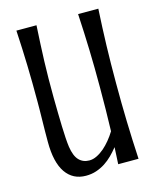

<svg xmlns="http://www.w3.org/2000/svg" viewBox="-105 -744 673 829"><g transform="rotate(-15 231.5 -329.5)"><path d="M128.4 -349.6Q128.9 -314 129.4 -281.5Q129.9 -249 130.9 -220.5Q131.8 -191.9 133.3 -168.5Q134.8 -145 137.2 -127.9Q143.6 -85.4 161.6 -66.7Q179.7 -47.9 208 -47.9Q224.1 -47.9 241.2 -56.2Q258.3 -64.5 274.2 -78.1Q290 -91.8 304.4 -109.4Q318.8 -127 330.1 -145.5Q333 -242.2 333 -341.3Q333 -386.7 332.5 -427.7Q332 -468.8 330.8 -508.3Q329.6 -547.9 327.9 -587.6Q326.2 -627.4 323.7 -670.9H414.1Q411.6 -627.4 409.9 -587.6Q408.2 -547.9 407 -508.3Q405.8 -468.8 405.3 -427.7Q404.8 -386.7 404.8 -341.3Q404.8 -295.9 405.3 -253.2Q405.8 -210.4 407 -168.7Q408.2 -127 409.9 -85.2Q411.6 -43.5 414.1 0H323.2Q324.2 -19 325.2 -37.8Q326.2 -56.6 327.1 -75.2Q313 -57.6 297.1 -41.7Q281.2 -25.9 262.7 -13.9Q244.1 -2 222.9 5.1Q201.7 12.2 176.8 12.2Q118.7 12.2 86.7 -33.9Q54.7 -80.1 54.7 -171.4Q54.7 -193.8 54.9 -219.5Q55.2 -245.1 55.7 -269.8Q56.2 -294.4 56.4 -315.4Q56.6 -336.4 56.6 -349.6Q56.6 -395 56.2 -434.6Q55.7 -474.1 54.7 -512.2Q53.7 -550.3 52 -588.9Q50.3 -627.4 47.9 -670.9H137.7Q135.3 -627.4 133.3 -588.9Q131.3 -550.3 130.1 -512.2Q128.9 -474.1 128.4 -434.6Q127.9 -395 128.4 -349.6Z"/></g></svg>

Font: Crushed
Style: Regular
Weight: 400
Width: 3
Designer: Astigmatic (AOETI)
Foundry: Astigmatic (AOETI)
Version: Version 001.001